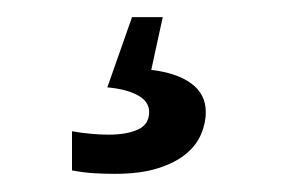

<svg xmlns="http://www.w3.org/2000/svg" viewBox="-20 -22 327 220"><path d="M62.5 128.4Q73.7 130.4 84.2 131.3Q94.7 132.3 104.5 132.3Q125 132.3 137.9 126.5Q150.9 120.6 150.9 106.4Q150.9 94.2 137.9 87.2Q125 80.1 103 78.1L131.3 -2.4H166.5L153.3 58.1Q182.6 61.5 199.2 73.7Q215.8 85.9 215.8 106.4Q215.8 119.1 210.4 131.8Q205.1 144.5 192.9 154.5Q180.7 164.6 160.6 170.9Q140.6 177.2 111.3 177.2Q100.1 177.2 88.1 176.5Q76.2 175.8 62.5 173.3Z"/></svg>

Font: Rokkitt
Style: Regular
Weight: 400
Version: Version 1.2; ttfautohint (v1.5) -l 7 -r 28 -G 50 -x 13 -D la